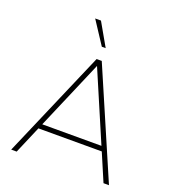

<svg xmlns="http://www.w3.org/2000/svg" viewBox="-157 -1005 1005 1122"><g transform="rotate(20 346.0 -444.0)"><path d="M650 0 362 -668H330L42 0H76L149 -171H543L616 0ZM530 -201H162L346 -631ZM358 -746 277 -888H241L334 -746Z"/></g></svg>

Font: Gantari Thin
Style: Regular
Weight: 250
Designer: Anugrah Pasau
Foundry: Lafontype
Version: Version 1.000